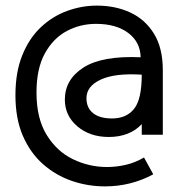

<svg xmlns="http://www.w3.org/2000/svg" viewBox="-20 -653 640 684"><path d="M354 11Q293 11 236 -8.5Q179 -28 133.5 -68Q88 -108 61.5 -169Q35 -230 35 -314Q35 -396 59.5 -456.5Q84 -517 125.5 -556Q167 -595 219 -614Q271 -633 325 -633Q391 -633 444 -608.5Q497 -584 528.5 -533Q560 -482 560 -403V-173H485V-211Q464 -188 434 -176.5Q404 -165 368 -165Q300 -165 255.5 -203Q211 -241 211 -298Q211 -370 277.5 -412.5Q344 -455 481 -449Q480 -503 437 -535.5Q394 -568 322 -568Q266 -568 218 -542.5Q170 -517 140 -463Q110 -409 110 -323Q110 -231 146.5 -172Q183 -113 240.5 -85.5Q298 -58 361 -58Q395 -58 429 -66Q463 -74 493 -92L526 -32Q446 11 354 11ZM379 -231Q430 -231 457.5 -265Q485 -299 485 -387Q390 -393 339 -369.5Q288 -346 288 -303Q288 -269 311.5 -250Q335 -231 379 -231Z"/></svg>

Font: Inconsolata Expanded Medium
Style: Regular
Weight: 500
Width: 7
Monospace: yes
Designer: Raph Levien, Cyreal, Brenton Simpson
Foundry: Raph Levien, Cyreal, Google
Version: Version 3.001; ttfautohint (v1.8.2.53-6de2)